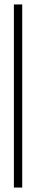

<svg xmlns="http://www.w3.org/2000/svg" viewBox="-20 -731 180 864"><path d="M42.5 113H80V-711H42.5Z"/></svg>

Font: Anybody SemiExpanded ExtraLight
Style: Regular
Weight: 250
Width: 6
Version: Version 1.113;gftools[0.9.25]